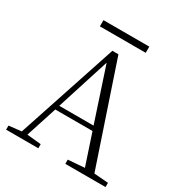

<svg xmlns="http://www.w3.org/2000/svg" viewBox="-196 -1009 1098 1155"><g transform="rotate(30 353.0 -431.5)"><path d="M506.8 -863.3V-820.3H188.5V-863.3ZM215.8 -284.2H454.1L333 -651.4ZM602.5 -37.1 701.2 -29.3V0H421.9V-29.3L536.1 -38.1L464.8 -252.9H206.1L136.7 -38.1L234.4 -28.3V0H10.7V-28.3L97.7 -38.1L327.1 -730.5H369.1Z"/></g></svg>

Font: GenYoMin TW TTF ExtraLight
Style: Regular
Weight: 250
Version: Version 1.300